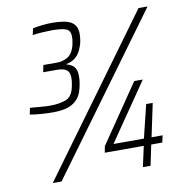

<svg xmlns="http://www.w3.org/2000/svg" viewBox="-78 -764 807 839"><g transform="rotate(-10 325.5 -345.0)"><path d="M145 -304Q121 -304 92.5 -306Q64 -308 42 -312L48 -341Q71 -339 96 -337Q121 -335 138 -335Q176 -335 205.5 -345.5Q235 -356 244 -399Q246 -408 247.5 -418Q249 -428 249 -440Q249 -464 235.5 -474Q222 -484 194 -484H132L138 -515H201Q222 -515 244 -526.5Q266 -538 277 -573Q279 -582 281 -592Q283 -602 283 -615Q283 -643 263.5 -650.5Q244 -658 201 -658Q184 -658 160 -656.5Q136 -655 115 -652L122 -681Q140 -685 164 -687.5Q188 -690 207 -690Q268 -690 293 -674Q318 -658 318 -623Q318 -607 315.5 -592Q313 -577 308 -565Q298 -536 279.5 -520.5Q261 -505 238 -502V-500Q259 -495 271 -482Q283 -469 283 -440Q283 -424 280 -406.5Q277 -389 272 -374Q265 -352 249 -336Q233 -320 207.5 -312Q182 -304 145 -304ZM89 0 591 -688H631L128 0ZM489 0 509 -91H336L341 -119L517 -377H555L380 -122H515L551 -269H580L549 -122H598L591 -91H542L523 0Z"/></g></svg>

Font: Saira SemiCondensed Thin
Style: Italic
Weight: 250
Width: 4
Italic angle: -12°
Designer: Hector Gatti with collaboration of the Omnibus-Type team
Foundry: Omnibus-Type
Version: Version 1.101